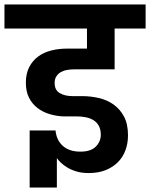

<svg xmlns="http://www.w3.org/2000/svg" viewBox="-47 -760 673 861"><path d="M-27 -740H606V-632H467V-449H286Q270 -449 254.5 -446.5Q239 -444 226.5 -437Q214 -430 206 -418Q198 -406 198 -388Q198 -356 221 -342.5Q244 -329 277 -329H321Q359 -329 396 -320.5Q433 -312 462 -291.5Q491 -271 509 -237.5Q527 -204 527 -153Q527 -117 515.5 -86Q504 -55 481.5 -32.5Q459 -10 426.5 3Q394 16 351 16Q320 16 296.5 9Q273 2 255.5 -8.5Q238 -19 226 -30.5Q214 -42 208 -51V81H86V-175H202Q206 -132 234.5 -106Q263 -80 314 -80Q360 -80 382.5 -102.5Q405 -125 405 -156Q405 -179 396.5 -195Q388 -211 373 -220.5Q358 -230 338.5 -234Q319 -238 297 -238H238Q207 -239 176.5 -248Q146 -257 122 -275Q98 -293 83.5 -321Q69 -349 69 -389Q69 -430 84 -459Q99 -488 124 -506.5Q149 -525 182.5 -533.5Q216 -542 252 -542H343V-632H-27Z"/></svg>

Font: Poppins SemiBold
Style: Regular
Weight: 600
Designer: Ninad Kale (Devanagari), Jonny Pinhorn (Latin)
Foundry: Indian Type Foundry
Version: Version 3.002 2017